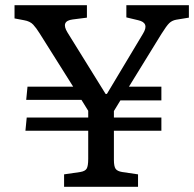

<svg xmlns="http://www.w3.org/2000/svg" viewBox="-20 -720 748 740"><path d="M227 0V-48L289 -57Q308 -60 314 -70Q320 -80 320 -108V-216H78L83 -267H320V-293L294 -335H81L86 -386H262L133 -591Q120 -612 108 -625Q96 -638 73 -642L36 -649V-700H315V-652L260 -645Q213 -639 240 -595L387 -358H392L531 -590Q557 -632 513 -642L467 -653V-700H708V-652L659 -644Q643 -641 632.5 -631Q622 -621 602 -589L477 -386H602V-333H444L419 -292V-267H602V-216H419V-104Q419 -79 425.5 -69.5Q432 -60 451 -57L512 -48V0Z"/></svg>

Font: Text Regular
Style: Regular
Weight: 400
Designer: Latin by Veronika Burian and Jose Scaglione. Greek by Irene Vlachou. Cyrillic by Vera Evstafieva.
Foundry: TypeTogether
Version: Version 3.002